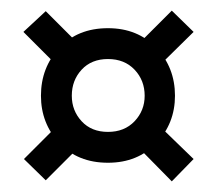

<svg xmlns="http://www.w3.org/2000/svg" viewBox="-20 -529 408 361"><path d="M183 -223Q126 -223 91.5 -260Q57 -297 57 -349Q57 -402 91.5 -439Q126 -476 183 -476Q239 -476 274 -439Q309 -402 309 -349Q309 -297 274 -260Q239 -223 183 -223ZM183 -281Q214 -281 233 -301Q252 -321 252 -349Q252 -378 233 -398Q214 -418 183 -418Q152 -418 133.5 -398Q115 -378 115 -349Q115 -321 133.5 -301Q152 -281 183 -281ZM66 -508 128 -446 87 -406 24 -469ZM280 -292 344 -230 303 -188 240 -252ZM344 -469 280 -406 240 -446 303 -509ZM128 -252 66 -190 25 -230 87 -292Z"/></svg>

Font: Phudu Black
Style: Regular
Weight: 900
Version: Version 1.005;gftools[0.9.23]